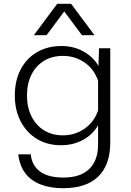

<svg xmlns="http://www.w3.org/2000/svg" viewBox="-20 -800 690 1010"><path d="M498 -453 501 -546H560V-51Q560 67 497 128.5Q434 190 312 190Q244 190 193 170Q142 150 112.5 110.5Q83 71 76 12H142Q147 69 189.5 101.5Q232 134 314 134Q403 134 449.5 89Q496 44 496 -41V-141Q468 -92 416.5 -64Q365 -36 301 -36Q229 -36 174.5 -69Q120 -102 89 -161Q58 -220 58 -297Q58 -377 89 -435.5Q120 -494 175.5 -526Q231 -558 303 -558Q368 -558 419.5 -529Q471 -500 498 -453ZM311 -88Q374 -88 424.5 -123Q475 -158 496 -219V-375Q475 -437 424.5 -471.5Q374 -506 311 -506Q254 -506 211.5 -480Q169 -454 145.5 -407.5Q122 -361 122 -298Q122 -235 145.5 -188Q169 -141 211.5 -114.5Q254 -88 311 -88ZM158 -615 281 -780H354L477 -615H411L318 -740L225 -615Z"/></svg>

Font: Azeret Mono ExtraLight
Style: Regular
Weight: 250
Designer: Martin Vácha
Foundry: Displaay
Version: Version 1.002